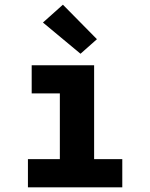

<svg xmlns="http://www.w3.org/2000/svg" viewBox="-20 -798 640 818"><path d="M99 0V-120H235V-400H115V-520H381V-120H501V0ZM323 -569 163 -702 248 -778 393 -631Z"/></svg>

Font: Iosevka Heavy Extended
Style: Regular
Weight: 900
Width: 7
Monospace: yes
Designer: Belleve Invis
Foundry: Belleve Invis
Version: Version 32.5.0; ttfautohint (v1.8.4)